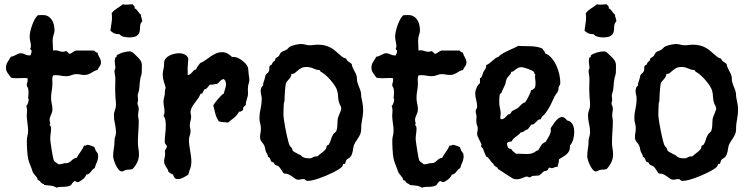

<svg xmlns="http://www.w3.org/2000/svg" viewBox="-20 -806 3487 894"><path d="M450.2 -516.1Q450.2 -505.4 444.1 -497.3Q438 -489.3 434.1 -480Q425.3 -478.5 418.7 -474.9Q412.1 -471.2 405.5 -467Q398.9 -462.9 391.1 -460Q383.3 -457 373 -457Q363.3 -457 354.2 -459Q345.2 -460.9 335.9 -460.9Q323.7 -460.9 312.7 -456.1Q301.8 -451.2 289.1 -451.2Q276.9 -451.2 264.4 -453.6Q252 -456.1 240.2 -456.1Q236.3 -456.1 233.2 -455.6Q230 -455.1 227.1 -455.1Q222.7 -445.8 223.4 -436Q224.1 -426.3 224.1 -417Q224.1 -400.4 220.9 -383.8Q217.8 -367.2 217.8 -350.1Q217.8 -336.4 220.9 -323.5Q224.1 -310.5 224.1 -296.9Q224.1 -289.6 222.2 -283.4Q220.2 -277.3 217.5 -271.5Q214.8 -265.6 212.9 -259.8Q210.9 -253.9 210.9 -247.1Q210.9 -242.7 212.4 -238Q213.9 -233.4 213.9 -229L210.9 -226.1Q210.9 -224.1 211.9 -222.9Q212.9 -221.7 214.4 -220Q215.8 -218.3 216.8 -215.8Q217.8 -213.4 217.8 -209Q217.8 -196.3 215.8 -183.6Q213.9 -170.9 213.9 -158.2Q213.9 -155.8 214.8 -147.7Q215.8 -139.6 217.5 -128.9Q219.2 -118.2 220.9 -106.4Q222.7 -94.7 224.6 -84.5Q226.6 -74.2 228.3 -66.9Q230 -59.6 231 -58.1Q234.9 -52.7 240.2 -49.6Q245.6 -46.4 250 -42Q252 -41 255.9 -41Q261.2 -41 265.9 -42.5Q270.5 -43.9 275.9 -44.9Q281.2 -46.4 286.9 -46.4Q292.5 -46.4 297.9 -47.9Q303.7 -50.3 308.1 -54.2Q312.5 -58.1 316.7 -61.8Q320.8 -65.4 325.7 -68.1Q330.6 -70.8 336.9 -70.8Q345.2 -85.9 355.2 -99.6Q365.2 -113.3 372.1 -128.9Q374 -127.9 376 -127.9Q379.9 -127.9 382.6 -129.9Q385.3 -131.8 389.2 -131.8Q389.6 -131.8 394 -130.6Q398.4 -129.4 403.3 -127.7Q408.2 -126 412.6 -124.3Q417 -122.6 418 -122.1Q420.9 -119.6 422.6 -113.3Q424.3 -106.9 426.8 -103Q429.2 -99.1 431.2 -97.2Q433.1 -95.2 434.3 -93Q435.5 -90.8 436.3 -87.9Q437 -85 437 -79.1Q437 -64 430.9 -50.5Q424.8 -37.1 420.9 -22.9Q414.6 -20.5 410.6 -15.9Q406.7 -11.2 403.1 -6.3Q399.4 -1.5 394.8 2.4Q390.1 6.3 381.8 6.8Q377.9 18.1 369.1 25.9Q360.4 33.7 350.1 39.1Q347.2 42 341.8 42Q338.9 42 335.2 40.5Q331.5 39.1 330.1 36.1Q323.7 38.6 321 41.3Q318.4 43.9 316.4 47.1Q314.5 50.3 312.3 53.2Q310.1 56.2 305.4 58.6Q300.8 61 292.2 62.5Q283.7 64 269 64Q262.2 64 255.6 64.7Q249 65.4 243.2 67.9Q231.9 60.1 215.3 58.3Q198.7 56.6 185.1 55.2Q186 50.3 182.1 50.3Q178.2 50.3 175.8 47.9Q170.4 44.9 167 39.3Q163.6 33.7 155.8 32.2Q155.3 26.4 151.9 21.2Q148.4 16.1 144.3 11.2Q140.1 6.3 136.2 1.2Q132.3 -3.9 130.9 -9.8Q126.5 -23.9 120.4 -38.3Q114.3 -52.7 110.8 -67.9Q109.4 -74.7 108.2 -85.7Q106.9 -96.7 106.2 -108.9Q105.5 -121.1 105.2 -132.3Q105 -143.6 105 -150.9Q105 -163.1 107.9 -174.1Q110.8 -185.1 110.8 -196.8Q110.8 -212.4 108.4 -227.5Q106 -242.7 105 -257.8Q104 -266.1 105 -274.4Q106 -282.7 106 -291Q106 -303.7 102.1 -313Q105 -314.9 107.2 -318.8Q109.4 -322.8 110.8 -327.4Q112.3 -332 113 -336.9Q113.8 -341.8 113.8 -345.2L110.8 -348.1Q111.8 -355.5 112.3 -363Q112.8 -370.6 112.8 -377.9Q112.8 -385.7 111.1 -392.8Q109.4 -399.9 105 -405.8Q104 -413.6 106.4 -420.4Q108.9 -427.2 108.9 -434.1L107.9 -441.9Q96.7 -443.4 84.5 -442.6Q72.3 -441.9 61 -441.9Q53.2 -441.9 45.4 -442.1Q37.6 -442.4 30.8 -444.8Q23.4 -455.6 15.6 -466.1Q7.8 -476.6 7.8 -490.2Q7.8 -505.9 15.6 -517.6Q23.4 -529.3 30.8 -542Q36.6 -542.5 42.5 -544.9Q48.3 -547.4 54 -550.3Q59.6 -553.2 64.9 -555.7Q70.3 -558.1 76.2 -558.1Q86.4 -558.1 95.7 -553Q105 -547.9 116.2 -547.9H121.1Q123.5 -553.2 125.7 -559.1Q127.9 -564.9 127 -570.8Q124.5 -572.8 122.8 -575Q121.1 -577.1 121.1 -580.1Q121.1 -582.5 122.6 -584.2Q124 -585.9 124 -589.8Q124 -601.1 121.1 -612.5Q118.2 -624 118.2 -636.2Q118.2 -646 121.3 -660.2Q124.5 -674.3 129.6 -688.7Q134.8 -703.1 141.6 -715.8Q148.4 -728.5 155.8 -734.9Q162.1 -735.8 168 -735.8Q173.8 -735.8 180.2 -735.8Q194.8 -735.8 205.1 -729.5Q215.3 -723.1 221.7 -712.9Q228 -702.6 231 -689.7Q233.9 -676.8 233.9 -664.1Q233.9 -655.8 229.5 -643.6Q225.1 -631.3 225.1 -617.2Q225.1 -606 226.1 -594Q227.1 -582 227.1 -570.8Q229.5 -570.8 231.9 -571.3Q234.4 -571.8 236.8 -571.8Q246.6 -571.8 255.4 -568.4Q264.2 -564.9 273.9 -564.9Q280.8 -564.9 285.2 -567.9Q289.1 -567.9 291.5 -566.2Q293.9 -564.5 295.7 -562.3Q297.4 -560.1 299.6 -557.9Q301.8 -555.7 305.2 -555.2Q312.5 -558.1 319.1 -563Q325.7 -567.9 334 -570.8H418Q421.9 -567.9 424.8 -564.5Q427.7 -561 434.1 -561Q434.6 -555.2 437.3 -549.8Q439.9 -544.4 442.9 -539.1Q445.8 -533.7 448 -528.1Q450.2 -522.5 450.2 -516.1Z M642.1 -709Q642.1 -703.6 639.9 -702.9Q637.7 -702.1 636.2 -699.2Q631.8 -689.9 632.1 -678.2Q632.3 -666.5 629.4 -656.2Q626.5 -646 616 -638.9Q605.5 -631.8 580.1 -631.8Q568.8 -631.8 556.2 -634.8Q543.5 -637.7 536.1 -647H531.2Q520 -647 511.2 -651.1Q502.4 -655.3 494.1 -663.1Q496.6 -684.1 499.8 -703.4Q502.9 -722.7 500 -744.1Q504.9 -751.5 511.2 -756.8Q517.6 -762.2 524.7 -766.8Q531.7 -771.5 538.8 -776.1Q545.9 -780.8 552.2 -786.1Q556.2 -785.2 560.1 -784.7Q564 -784.2 567.9 -784.2Q575.7 -784.2 582.5 -785.2Q589.4 -786.1 597.2 -786.1Q601.6 -780.8 605 -777.6Q608.4 -774.4 606.9 -767.1Q612.3 -765.1 615.7 -761.5Q619.1 -757.8 622.3 -753.4Q625.5 -749 628.7 -744.9Q631.8 -740.7 636.2 -737.8V-735.8Q636.2 -728.5 639.2 -722.2Q642.1 -715.8 642.1 -709ZM640.1 -470.2Q640.1 -461.9 637.2 -454.1Q634.3 -446.3 633.3 -438Q629.9 -420.9 629.4 -403.8Q628.9 -386.7 623 -370.1Q622.1 -367.7 621.6 -365.5Q621.1 -363.3 621.1 -360.8Q621.1 -355.5 622.1 -350.8Q623 -346.2 623 -340.8Q623 -336.4 621.6 -332.8Q620.1 -329.1 620.1 -325.2Q620.1 -319.8 623 -313.7Q626 -307.6 626 -299.8Q626 -292.5 624.5 -284.9Q623 -277.3 623 -270Q623 -262.2 624.5 -255.4Q626 -248.5 626 -241.2Q626 -216.3 624 -191.7Q622.1 -167 622.1 -143.1Q622.1 -128.9 624.5 -115Q627 -101.1 627 -86.9Q627 -67.4 618.9 -50.3Q610.8 -33.2 597.2 -19Q589.4 -16.1 582.5 -16.4Q575.7 -16.6 567.9 -15.1Q562.5 -14.2 557.4 -11Q552.2 -7.8 546.9 -7.8Q539.6 -7.8 532.2 -16.6Q524.9 -25.4 519.3 -37.1Q513.7 -48.8 510.3 -60.5Q506.8 -72.3 506.8 -78.1Q506.8 -96.7 510 -114.5Q513.2 -132.3 513.2 -150.9Q513.2 -160.6 516.6 -169.9Q520 -179.2 520 -189.9Q520 -209.5 515.1 -230Q510.3 -250.5 510.3 -270Q510.3 -281.2 515.1 -292.7Q520 -304.2 520 -316.9Q520 -329.6 518.6 -342Q517.1 -354.5 517.1 -367.2Q515.6 -385.3 516.4 -403.1Q517.1 -420.9 517.1 -439Q517.1 -448.2 515.1 -457.5Q513.2 -466.8 513.2 -476.1Q513.2 -480 515.1 -482.9Q517.1 -485.8 517.1 -488.8Q517.1 -497.1 515.6 -505.4Q514.2 -513.7 514.2 -521Q514.2 -529.3 517.1 -538.1L522.9 -541V-546.9Q526.4 -551.3 534.2 -554.9Q542 -558.6 551 -561.3Q560.1 -564 568.8 -565.4Q577.6 -566.9 583 -566.9Q592.8 -566.9 601.6 -558.8Q610.4 -550.8 617.2 -543.9Q627.9 -533.7 632.8 -526.6Q637.7 -519.5 639.4 -512.2Q641.1 -504.9 640.6 -495.1Q640.1 -485.4 640.1 -470.2Z M1141.1 -435.1Q1141.1 -425.8 1137.9 -417Q1134.8 -408.2 1134.8 -398.9Q1133.8 -391.6 1134.3 -384Q1134.8 -376.5 1134.8 -369.1Q1134.8 -363.3 1132.8 -356Q1130.9 -348.6 1128.7 -341.6Q1126.5 -334.5 1125.2 -328.4Q1124 -322.3 1125 -317.9Q1118.2 -312.5 1114.5 -307.4Q1110.8 -302.2 1111.8 -293Q1106 -290.5 1102.8 -287.8Q1099.6 -285.2 1092.8 -286.1Q1088.9 -277.3 1083 -270.5Q1077.1 -263.7 1070.1 -257.8Q1063 -252 1055.4 -246.3Q1047.9 -240.7 1041 -234.9Q1030.3 -237.3 1020 -237.3Q1009.8 -237.3 999 -241.2Q987.8 -256.3 982.7 -276.6Q977.5 -296.9 973.1 -314.9Q974.6 -318.8 981 -327.4Q987.3 -335.9 995.4 -345.2Q1003.4 -354.5 1010.7 -361.8Q1018.1 -369.1 1022 -370.1Q1024.4 -381.3 1028.3 -392.1Q1032.2 -402.8 1032.2 -415Q1032.2 -429.2 1022 -438Q1010.7 -435.5 1004.4 -428Q998 -420.4 989.7 -415Q981.4 -415 975.1 -413.1Q968.8 -411.1 960.9 -412.1Q956.1 -411.1 953.6 -408Q951.2 -404.8 948.7 -401.4Q946.3 -397.9 942.4 -394.5Q938.5 -391.1 931.2 -389.2Q930.7 -388.2 929.4 -385.7Q928.2 -383.3 926.5 -380.4Q924.8 -377.4 923.6 -374.5Q922.4 -371.6 921.9 -370.1H915Q911.1 -364.7 908.9 -358.9Q906.7 -353 901.9 -347.2Q897.5 -340.8 891.6 -333.3Q885.7 -325.7 880.1 -317.4Q874.5 -309.1 870.8 -300.5Q867.2 -292 867.2 -283.2Q867.2 -277.8 868.7 -273.2Q870.1 -268.6 870.1 -264.2Q870.1 -253.4 866.9 -242.9Q863.8 -232.4 863.8 -222.2Q863.8 -215.3 865.5 -208.5Q867.2 -201.7 867.2 -194.8Q867.2 -184.6 863.5 -174.8Q859.9 -165 859.9 -153.8Q859.9 -141.1 861.6 -128.7Q863.3 -116.2 865.5 -103.5Q867.7 -90.8 869.4 -77.9Q871.1 -64.9 871.1 -51.8Q871.1 -35.2 866 -22Q860.8 -8.8 856.9 6.8Q847.2 13.7 833.7 20.8Q820.3 27.8 808.1 27.8Q798.3 27.8 793 22Q787.6 16.1 786.1 6.8Q773.9 2.4 764.2 -5.9Q763.7 -12.2 760.5 -17.6Q757.3 -22.9 753.7 -28.3Q750 -33.7 747.1 -39.8Q744.1 -45.9 744.1 -54.2Q744.1 -63 746.6 -72Q749 -81.1 749 -90.8Q749 -94.2 748.5 -96.9Q748 -99.6 748 -102.1Q748 -105.5 749.5 -107.9Q751 -110.4 752.4 -112.5Q753.9 -114.7 755.4 -117.2Q756.8 -119.6 756.8 -124Q756.8 -127 755.4 -129.2Q753.9 -131.3 752 -133.5Q750 -135.7 748.5 -138.4Q747.1 -141.1 747.1 -145Q747.1 -164.6 749.5 -183.3Q752 -202.1 752 -222.2Q752 -233.9 750.2 -245.6Q748.5 -257.3 741.2 -267.1Q744.1 -271 745.1 -275.6Q746.1 -280.3 746.1 -285.2Q746.1 -296.9 743.7 -308.8Q741.2 -320.8 741.2 -333Q741.2 -344.2 744.6 -354Q748 -363.8 748 -380.9Q748 -385.7 749.5 -390.1Q751 -394.5 751 -398.9Q751 -400.9 749 -406.7Q747.1 -412.6 744.4 -420.9Q741.7 -429.2 739.7 -439.2Q737.8 -449.2 737.8 -460Q737.8 -470.7 741 -482.7Q744.1 -494.6 744.1 -512.2Q744.1 -524.4 751.2 -533.2Q758.3 -542 769 -547.4Q779.8 -552.7 791.7 -555.4Q803.7 -558.1 814 -558.1Q827.6 -558.1 839.4 -552.5Q851.1 -546.9 856.9 -534.2Q856 -519 854.5 -503.7Q853 -488.3 854 -473.1V-457Q861.3 -457 866 -460.7Q870.6 -464.4 874.3 -469Q877.9 -473.6 882.1 -477.8Q886.2 -481.9 893.1 -482.9Q896 -491.2 901.4 -498.3Q906.7 -505.4 912.1 -512.2Q925.8 -518.1 937.5 -526.6Q949.2 -535.2 960.9 -543.2Q972.7 -551.3 985.6 -557.1Q998.5 -563 1015.1 -563Q1028.8 -563 1039.8 -556.6Q1050.8 -550.3 1060.1 -541H1064.9Q1079.1 -541 1091.8 -534.4Q1104.5 -527.8 1114.7 -518.1Q1124 -509.8 1128.4 -503.7Q1132.8 -497.6 1134.5 -491.2Q1136.2 -484.9 1136.5 -476.8Q1136.7 -468.8 1138.2 -457Q1139.2 -451.2 1140.1 -445.8Q1141.1 -440.4 1141.1 -435.1Z M1670.9 -294.9Q1670.9 -276.9 1668.2 -262Q1665.5 -247.1 1663.1 -230Q1661.6 -219.2 1661.9 -209Q1662.1 -198.7 1659.7 -188Q1657.2 -179.7 1652.8 -172.1Q1648.4 -164.6 1643.6 -157.2Q1638.7 -149.9 1634 -142.3Q1629.4 -134.8 1627 -127Q1625 -120.6 1624.3 -113.8Q1623.5 -106.9 1622.1 -100.1Q1620.6 -93.3 1618.2 -86.9Q1615.7 -80.6 1610.8 -75.2Q1607.9 -71.3 1603.3 -69.1Q1598.6 -66.9 1594.7 -63Q1590.8 -58.6 1589.8 -53Q1588.9 -47.4 1585.9 -43H1579.1Q1576.7 -40.5 1576.2 -37.1Q1575.7 -33.7 1572.8 -29.8Q1566.9 -23.9 1555.2 -16.6Q1543.5 -9.3 1528.8 -2Q1514.2 5.4 1497.6 12.2Q1481 19 1465.6 24.4Q1450.2 29.8 1436.8 33Q1423.3 36.1 1415 36.1Q1408.7 36.1 1406 34.9Q1403.3 33.7 1401.9 32Q1400.4 30.3 1398.9 29.1Q1397.5 27.8 1393.1 27.8Q1386.7 27.8 1380.9 29.3Q1375 30.8 1369.1 30.8Q1361.3 30.8 1354.7 26.1Q1348.1 21.5 1340.8 16.1Q1333.5 10.7 1324.2 6.1Q1314.9 1.5 1301.8 2Q1299.8 -0.5 1296.6 -5.1Q1293.5 -9.8 1290.3 -14.6Q1287.1 -19.5 1283.9 -23.7Q1280.8 -27.8 1278.8 -29.8Q1274.9 -33.7 1269.8 -34.9Q1264.6 -36.1 1259.8 -40Q1257.3 -41.5 1256.6 -44.4Q1255.9 -47.4 1252.9 -49.8Q1250.5 -51.3 1248 -51Q1245.6 -50.8 1244.1 -53.2Q1242.2 -54.7 1241 -58.1Q1239.7 -61.5 1238.3 -65.2Q1236.8 -68.8 1234.6 -71.8Q1232.4 -74.7 1228 -75.2Q1228 -82.5 1224.1 -88.6Q1220.2 -94.7 1217.8 -101.1Q1215.3 -107.9 1214.6 -114.5Q1213.9 -121.1 1210.9 -127Q1208.5 -132.8 1205.1 -137.2Q1201.7 -141.6 1198.5 -145.5Q1195.3 -149.4 1193.1 -154.5Q1190.9 -159.7 1190.9 -167Q1190.9 -177.7 1192.9 -188Q1194.8 -198.2 1194.8 -209Q1194.8 -220.2 1191.4 -231.4Q1188 -242.7 1188 -254.9Q1188 -277.8 1193.4 -300Q1198.7 -322.3 1198.7 -345.2Q1198.7 -355 1196.3 -364Q1193.8 -373 1193.8 -382.8Q1193.8 -389.6 1196.3 -396.5Q1198.7 -403.3 1205.1 -408.2Q1206.1 -409.7 1205.6 -411.6Q1205.1 -413.6 1205.1 -415Q1205.1 -416.5 1206.5 -420.9Q1208 -425.3 1209.7 -430.4Q1211.4 -435.5 1212.9 -440.9Q1214.4 -446.3 1214.8 -449.2Q1215.3 -454.1 1217 -457Q1218.8 -460 1221.4 -462.2Q1224.1 -464.4 1226.6 -466.6Q1229 -468.8 1231 -472.2Q1234.9 -479 1233.9 -486.6Q1232.9 -494.1 1236.8 -501L1244.1 -503.9Q1247.6 -511.7 1249.5 -514.6Q1251.5 -517.6 1252.9 -518.8Q1254.4 -520 1255.9 -520.5Q1257.3 -521 1259.8 -523.9Q1261.2 -525.4 1261.2 -528.1Q1261.2 -530.8 1262.7 -533.2Q1265.1 -537.1 1270.5 -539.6Q1275.9 -542 1278.8 -545.9Q1281.7 -549.8 1283.4 -554.4Q1285.2 -559.1 1289.1 -562Q1293.5 -566.4 1301.3 -568.8Q1309.1 -571.3 1314.9 -575.2Q1320.3 -579.1 1324 -583.7Q1327.6 -588.4 1334 -590.8Q1337.4 -592.3 1343.8 -594.2Q1350.1 -596.2 1357.2 -597.7Q1364.3 -599.1 1370.6 -600.1Q1377 -601.1 1380.9 -601.1Q1392.1 -601.1 1402.6 -598.1Q1413.1 -595.2 1423.8 -595.2Q1433.1 -595.2 1441.4 -596.7Q1449.7 -598.1 1458 -598.1Q1479 -598.1 1494.4 -594Q1509.8 -589.8 1521.2 -583.3Q1532.7 -576.7 1541.7 -568.8Q1550.8 -561 1558.6 -554Q1566.4 -546.9 1574.2 -541Q1582 -535.2 1591.8 -533.2Q1594.7 -523.9 1602.8 -519Q1610.8 -514.2 1617.7 -507.8Q1618.7 -500 1621.6 -493.2Q1624.5 -486.3 1627.9 -479.7Q1631.3 -473.1 1634.8 -466.8Q1638.2 -460.4 1640.1 -453.1Q1642.6 -445.3 1642.1 -438Q1641.6 -430.7 1644 -423.8Q1647 -412.1 1651.9 -401.1Q1656.7 -390.1 1659.7 -378.9Q1661.6 -371.6 1661.6 -364.3Q1661.6 -356.9 1663.1 -350.1Q1666 -335 1668.5 -322.8Q1670.9 -310.5 1670.9 -294.9ZM1568.8 -300.8Q1568.8 -307.6 1565.7 -312.7Q1562.5 -317.9 1560.1 -324.2Q1554.7 -338.4 1554.4 -354.2Q1554.2 -370.1 1549.8 -384.8Q1546.9 -395 1538.1 -408.2Q1529.3 -421.4 1518.1 -434.1Q1506.8 -446.8 1494.9 -457.3Q1482.9 -467.8 1473.1 -472.2L1468.8 -479Q1465.8 -480.5 1461.4 -480.5Q1457 -480.5 1453.1 -481.9Q1441.9 -485.8 1431.6 -490Q1421.4 -494.1 1408.7 -494.1Q1392.1 -494.1 1382.8 -489Q1373.5 -483.9 1366.7 -477.8Q1359.9 -471.7 1353.5 -466.6Q1347.2 -461.4 1336.9 -461.9Q1336.9 -454.1 1333.7 -448.5Q1330.6 -442.9 1326.2 -438Q1321.8 -433.1 1317.4 -428.2Q1313 -423.3 1311 -417Q1310.1 -413.1 1308.8 -402.3Q1307.6 -391.6 1306.6 -378.7Q1305.7 -365.7 1305.2 -354Q1304.7 -342.3 1304.7 -336.9Q1304.7 -334.5 1303.7 -332Q1302.7 -329.6 1301.8 -327.1Q1300.8 -313 1300.3 -298.6Q1299.8 -284.2 1299.8 -270Q1299.8 -264.6 1301.3 -253.7Q1302.7 -242.7 1305.2 -228.8Q1307.6 -214.8 1310.5 -199.5Q1313.5 -184.1 1316.7 -170.4Q1319.8 -156.7 1322.8 -145.8Q1325.7 -134.8 1328.1 -129.9Q1330.6 -124.5 1334 -121.6Q1337.4 -118.7 1339.8 -113.8Q1341.3 -111.3 1341.3 -108.9Q1341.3 -106.4 1343.8 -104Q1348.6 -98.6 1355.7 -95.7Q1362.8 -92.8 1369.1 -87.9Q1377 -85.9 1380.4 -82.8Q1383.8 -79.6 1387.9 -76.4Q1392.1 -73.2 1399.2 -71Q1406.2 -68.8 1421.9 -68.8Q1429.7 -68.8 1431.9 -70.8Q1434.1 -72.8 1439.9 -75.2Q1445.3 -77.6 1450.7 -77.6Q1456.1 -77.6 1460 -79.1Q1468.3 -87.9 1479.7 -95.7Q1491.2 -103.5 1498 -113.8Q1500.5 -117.2 1500 -120.6Q1499.5 -124 1502 -127Q1503.4 -129.4 1506.3 -129.9Q1509.3 -130.4 1510.7 -132.8Q1517.6 -142.6 1520.8 -155.5Q1523.9 -168.5 1530.8 -179.2Q1533.7 -184.6 1539.1 -188.2Q1544.4 -191.9 1546.9 -198.2Q1548.8 -203.6 1549.8 -210.4Q1550.8 -217.3 1551 -224.6Q1551.3 -231.9 1551.5 -239.3Q1551.8 -246.6 1552.7 -252.9Q1553.7 -258.3 1556.4 -264.9Q1559.1 -271.5 1561.8 -278.1Q1564.5 -284.7 1566.7 -290.8Q1568.8 -296.9 1568.8 -300.8Z M2151.9 -516.1Q2151.9 -505.4 2145.8 -497.3Q2139.6 -489.3 2135.7 -480Q2127 -478.5 2120.4 -474.9Q2113.8 -471.2 2107.2 -467Q2100.6 -462.9 2092.8 -460Q2085 -457 2074.7 -457Q2064.9 -457 2055.9 -459Q2046.9 -460.9 2037.6 -460.9Q2025.4 -460.9 2014.4 -456.1Q2003.4 -451.2 1990.7 -451.2Q1978.5 -451.2 1966.1 -453.6Q1953.6 -456.1 1941.9 -456.1Q1938 -456.1 1934.8 -455.6Q1931.6 -455.1 1928.7 -455.1Q1924.3 -445.8 1925 -436Q1925.8 -426.3 1925.8 -417Q1925.8 -400.4 1922.6 -383.8Q1919.4 -367.2 1919.4 -350.1Q1919.4 -336.4 1922.6 -323.5Q1925.8 -310.5 1925.8 -296.9Q1925.8 -289.6 1923.8 -283.4Q1921.9 -277.3 1919.2 -271.5Q1916.5 -265.6 1914.6 -259.8Q1912.6 -253.9 1912.6 -247.1Q1912.6 -242.7 1914.1 -238Q1915.5 -233.4 1915.5 -229L1912.6 -226.1Q1912.6 -224.1 1913.6 -222.9Q1914.6 -221.7 1916 -220Q1917.5 -218.3 1918.5 -215.8Q1919.4 -213.4 1919.4 -209Q1919.4 -196.3 1917.5 -183.6Q1915.5 -170.9 1915.5 -158.2Q1915.5 -155.8 1916.5 -147.7Q1917.5 -139.6 1919.2 -128.9Q1920.9 -118.2 1922.6 -106.4Q1924.3 -94.7 1926.3 -84.5Q1928.2 -74.2 1929.9 -66.9Q1931.6 -59.6 1932.6 -58.1Q1936.5 -52.7 1941.9 -49.6Q1947.3 -46.4 1951.7 -42Q1953.6 -41 1957.5 -41Q1962.9 -41 1967.5 -42.5Q1972.2 -43.9 1977.5 -44.9Q1982.9 -46.4 1988.5 -46.4Q1994.1 -46.4 1999.5 -47.9Q2005.4 -50.3 2009.8 -54.2Q2014.2 -58.1 2018.3 -61.8Q2022.5 -65.4 2027.3 -68.1Q2032.2 -70.8 2038.6 -70.8Q2046.9 -85.9 2056.9 -99.6Q2066.9 -113.3 2073.7 -128.9Q2075.7 -127.9 2077.6 -127.9Q2081.5 -127.9 2084.2 -129.9Q2086.9 -131.8 2090.8 -131.8Q2091.3 -131.8 2095.7 -130.6Q2100.1 -129.4 2105 -127.7Q2109.9 -126 2114.3 -124.3Q2118.7 -122.6 2119.6 -122.1Q2122.6 -119.6 2124.3 -113.3Q2126 -106.9 2128.4 -103Q2130.9 -99.1 2132.8 -97.2Q2134.8 -95.2 2136 -93Q2137.2 -90.8 2137.9 -87.9Q2138.7 -85 2138.7 -79.1Q2138.7 -64 2132.6 -50.5Q2126.5 -37.1 2122.6 -22.9Q2116.2 -20.5 2112.3 -15.9Q2108.4 -11.2 2104.7 -6.3Q2101.1 -1.5 2096.4 2.4Q2091.8 6.3 2083.5 6.8Q2079.6 18.1 2070.8 25.9Q2062 33.7 2051.8 39.1Q2048.8 42 2043.5 42Q2040.5 42 2036.9 40.5Q2033.2 39.1 2031.7 36.1Q2025.4 38.6 2022.7 41.3Q2020 43.9 2018.1 47.1Q2016.1 50.3 2013.9 53.2Q2011.7 56.2 2007.1 58.6Q2002.4 61 1993.9 62.5Q1985.4 64 1970.7 64Q1963.9 64 1957.3 64.7Q1950.7 65.4 1944.8 67.9Q1933.6 60.1 1917 58.3Q1900.4 56.6 1886.7 55.2Q1887.7 50.3 1883.8 50.3Q1879.9 50.3 1877.4 47.9Q1872.1 44.9 1868.7 39.3Q1865.2 33.7 1857.4 32.2Q1856.9 26.4 1853.5 21.2Q1850.1 16.1 1845.9 11.2Q1841.8 6.3 1837.9 1.2Q1834 -3.9 1832.5 -9.8Q1828.1 -23.9 1822 -38.3Q1815.9 -52.7 1812.5 -67.9Q1811 -74.7 1809.8 -85.7Q1808.6 -96.7 1807.9 -108.9Q1807.1 -121.1 1806.9 -132.3Q1806.6 -143.6 1806.6 -150.9Q1806.6 -163.1 1809.6 -174.1Q1812.5 -185.1 1812.5 -196.8Q1812.5 -212.4 1810.1 -227.5Q1807.6 -242.7 1806.6 -257.8Q1805.7 -266.1 1806.6 -274.4Q1807.6 -282.7 1807.6 -291Q1807.6 -303.7 1803.7 -313Q1806.6 -314.9 1808.8 -318.8Q1811 -322.8 1812.5 -327.4Q1814 -332 1814.7 -336.9Q1815.4 -341.8 1815.4 -345.2L1812.5 -348.1Q1813.5 -355.5 1814 -363Q1814.5 -370.6 1814.5 -377.9Q1814.5 -385.7 1812.7 -392.8Q1811 -399.9 1806.6 -405.8Q1805.7 -413.6 1808.1 -420.4Q1810.5 -427.2 1810.5 -434.1L1809.6 -441.9Q1798.3 -443.4 1786.1 -442.6Q1773.9 -441.9 1762.7 -441.9Q1754.9 -441.9 1747.1 -442.1Q1739.3 -442.4 1732.4 -444.8Q1725.1 -455.6 1717.3 -466.1Q1709.5 -476.6 1709.5 -490.2Q1709.5 -505.9 1717.3 -517.6Q1725.1 -529.3 1732.4 -542Q1738.3 -542.5 1744.1 -544.9Q1750 -547.4 1755.6 -550.3Q1761.2 -553.2 1766.6 -555.7Q1772 -558.1 1777.8 -558.1Q1788.1 -558.1 1797.4 -553Q1806.6 -547.9 1817.9 -547.9H1822.8Q1825.2 -553.2 1827.4 -559.1Q1829.6 -564.9 1828.6 -570.8Q1826.2 -572.8 1824.5 -575Q1822.8 -577.1 1822.8 -580.1Q1822.8 -582.5 1824.2 -584.2Q1825.7 -585.9 1825.7 -589.8Q1825.7 -601.1 1822.8 -612.5Q1819.8 -624 1819.8 -636.2Q1819.8 -646 1823 -660.2Q1826.2 -674.3 1831.3 -688.7Q1836.4 -703.1 1843.3 -715.8Q1850.1 -728.5 1857.4 -734.9Q1863.8 -735.8 1869.6 -735.8Q1875.5 -735.8 1881.8 -735.8Q1896.5 -735.8 1906.7 -729.5Q1917 -723.1 1923.3 -712.9Q1929.7 -702.6 1932.6 -689.7Q1935.5 -676.8 1935.5 -664.1Q1935.5 -655.8 1931.2 -643.6Q1926.8 -631.3 1926.8 -617.2Q1926.8 -606 1927.7 -594Q1928.7 -582 1928.7 -570.8Q1931.2 -570.8 1933.6 -571.3Q1936 -571.8 1938.5 -571.8Q1948.2 -571.8 1957 -568.4Q1965.8 -564.9 1975.6 -564.9Q1982.4 -564.9 1986.8 -567.9Q1990.7 -567.9 1993.2 -566.2Q1995.6 -564.5 1997.3 -562.3Q1999 -560.1 2001.2 -557.9Q2003.4 -555.7 2006.8 -555.2Q2014.2 -558.1 2020.8 -563Q2027.3 -567.9 2035.6 -570.8H2119.6Q2123.5 -567.9 2126.5 -564.5Q2129.4 -561 2135.7 -561Q2136.2 -555.2 2138.9 -549.8Q2141.6 -544.4 2144.5 -539.1Q2147.5 -533.7 2149.7 -528.1Q2151.9 -522.5 2151.9 -516.1Z M2633.8 -128.9V-125Q2634.3 -111.3 2629.6 -102.5Q2625 -93.8 2617.7 -87.4Q2610.4 -81.1 2601.1 -75.7Q2591.8 -70.3 2582.5 -64V-60.1Q2582.5 -51.8 2579.8 -44.2Q2577.1 -36.6 2575.7 -28.8H2573.7Q2566.4 -29.8 2560.8 -26.4Q2555.2 -22.9 2549.8 -22.9Q2545.4 -22.9 2540.5 -25.9Q2535.6 -24.9 2534.2 -22.5Q2532.7 -20 2531.2 -17.1Q2529.8 -14.2 2526.9 -12Q2523.9 -9.8 2516.6 -9.8Q2514.2 -9.8 2511 -7.1Q2507.8 -4.4 2504.2 -1Q2500.5 2.4 2497.1 5.6Q2493.7 8.8 2491.7 9.8Q2489.3 11.2 2485.4 11.5Q2481.4 11.7 2476.8 12Q2472.2 12.2 2467.8 12.5Q2463.4 12.7 2460 13.2Q2456.1 14.2 2452.9 17.1Q2449.7 20 2446.8 20Q2442.9 20 2439.7 18.1Q2436.5 16.1 2432.6 16.1Q2429.2 16.1 2424.3 18.1Q2419.4 20 2413.6 22.5Q2407.7 24.9 2400.9 26.9Q2394 28.8 2386.7 28.8Q2377 28.8 2369.6 25.9Q2369.1 25.9 2364 22.7Q2358.9 19.5 2351.3 14.6Q2343.8 9.8 2335 4.2Q2326.2 -1.5 2318.4 -6.6Q2310.5 -11.7 2305.2 -15.1Q2299.8 -18.6 2298.8 -19L2295.9 -25.9Q2289.1 -28.8 2283.9 -33.2Q2278.8 -37.6 2275.9 -44.9Q2271 -47.9 2267.6 -52.5Q2264.2 -57.1 2260.7 -62Q2257.3 -66.9 2253.4 -71Q2249.5 -75.2 2243.7 -77.1Q2239.3 -86.9 2235.4 -96.7Q2231.4 -106.4 2227.5 -116.2L2220.7 -122.1Q2219.7 -125 2220.7 -127.7Q2221.7 -130.4 2221.7 -132.8Q2221.7 -134.8 2218.5 -141.1Q2215.3 -147.5 2211.7 -155Q2208 -162.6 2204.8 -169.9Q2201.7 -177.2 2201.7 -181.2Q2201.7 -188.5 2203.1 -195.3Q2204.6 -202.1 2204.6 -209Q2204.6 -214.8 2202.1 -220.5Q2199.7 -226.1 2198.7 -231.9Q2197.3 -239.7 2198 -248Q2198.7 -256.3 2198.7 -264.2Q2198.7 -270 2196.8 -275.9Q2194.8 -281.7 2194.8 -288.1Q2194.8 -293.9 2198.2 -298.8Q2201.7 -303.7 2201.7 -309.1Q2201.7 -324.7 2197.3 -340.1Q2192.9 -355.5 2192.9 -371.1Q2192.9 -383.3 2199.2 -397.5Q2205.6 -411.6 2214.8 -418.9V-441.9Q2219.2 -442.9 2221.4 -446.3Q2223.6 -449.7 2225.1 -454.1Q2226.6 -458.5 2227.8 -463.1Q2229 -467.8 2231 -471.2Q2233.4 -475.6 2235.8 -478.8Q2238.3 -481.9 2240.2 -485.1Q2242.2 -488.3 2243.2 -492.4Q2244.1 -496.6 2243.7 -502.9Q2252 -505.9 2258.8 -511.2Q2265.6 -516.6 2272.2 -522.5Q2278.8 -528.3 2285.9 -533.7Q2293 -539.1 2301.8 -542Q2308.1 -550.3 2322.8 -558.3Q2337.4 -566.4 2352.5 -573.2Q2367.7 -580.1 2379.4 -585.2Q2391.1 -590.3 2391.6 -592.8Q2405.3 -591.3 2419.9 -591.3Q2434.6 -591.3 2449.2 -590.8Q2463.9 -590.3 2478 -588.1Q2492.2 -585.9 2504.9 -580.1Q2506.3 -577.1 2508.5 -574.7Q2510.7 -572.3 2512.7 -570.1Q2514.6 -567.9 2516.1 -564.9Q2517.6 -562 2517.6 -558.1Q2535.2 -551.3 2548.6 -535.4Q2562 -519.5 2571 -499.8Q2580.1 -480 2584.5 -458.7Q2588.9 -437.5 2588.9 -419.9Q2588.9 -414.6 2586.7 -411.1Q2584.5 -407.7 2582.5 -402.8Q2580.1 -398.4 2580.6 -393.1Q2581.1 -387.7 2578.6 -383.8Q2576.2 -376.5 2571.3 -370.6Q2566.4 -364.7 2562.5 -357.9Q2553.7 -337.4 2543.9 -317.9Q2534.2 -298.3 2520.5 -279.8Q2515.1 -272.9 2507.8 -266.6Q2500.5 -260.3 2498.5 -251Q2489.7 -251 2484.9 -246.8Q2480 -242.7 2476.1 -238Q2472.2 -233.4 2467.3 -229.5Q2462.4 -225.6 2453.6 -226.1Q2449.7 -219.2 2445.6 -214.1Q2441.4 -209 2436.5 -203.1Q2431.6 -203.1 2428.5 -200.9Q2425.3 -198.7 2421.9 -196Q2418.5 -193.4 2414.6 -191.4Q2410.6 -189.5 2404.8 -189.9Q2400.4 -183.6 2394.5 -179Q2388.7 -174.3 2382.6 -169.9Q2376.5 -165.5 2371.1 -160.4Q2365.7 -155.3 2362.8 -147.9Q2357.4 -146.5 2350.3 -145.3Q2343.3 -144 2340.8 -138.2Q2340.8 -128.9 2344.7 -120.8Q2348.6 -112.8 2359.9 -112.8Q2363.8 -105.5 2370.1 -100.3Q2376.5 -95.2 2382.8 -89.8Q2395 -90.8 2407.2 -89.8Q2419.4 -88.9 2431.6 -88.9Q2446.3 -88.9 2454.6 -91.3Q2462.9 -93.8 2468 -96.9Q2473.1 -100.1 2476.8 -102.8Q2480.5 -105.5 2485.8 -106Q2492.7 -118.2 2500 -129.4Q2507.3 -140.6 2520.5 -145Q2524.4 -152.3 2529.3 -159.9Q2534.2 -167.5 2538.3 -175.5Q2542.5 -183.6 2544.2 -191.9Q2545.9 -200.2 2543.9 -209Q2548.3 -214.8 2554 -223.9Q2559.6 -232.9 2566.4 -241.2Q2573.2 -249.5 2580.8 -255.4Q2588.4 -261.2 2596.7 -261.2Q2604.5 -261.2 2610.4 -256.1Q2616.2 -251 2620.6 -245.1Q2630.4 -243.7 2637 -238Q2643.6 -232.4 2647.2 -224.9Q2650.9 -217.3 2652.3 -208.3Q2653.8 -199.2 2653.8 -190.9Q2653.8 -175.8 2649.2 -157.7Q2644.5 -139.6 2633.8 -128.9ZM2472.7 -460.9Q2470.2 -460.4 2469.5 -461.7Q2468.8 -462.9 2468.3 -464.6Q2467.8 -466.3 2467.3 -468Q2466.8 -469.7 2465.8 -471.2Q2463.4 -474.1 2455.8 -478Q2448.2 -481.9 2439.2 -485.1Q2430.2 -488.3 2421.1 -490.7Q2412.1 -493.2 2407.7 -493.2Q2397.9 -493.2 2391.8 -489.7Q2385.7 -486.3 2380.9 -482.4Q2376 -478.5 2371.3 -475.1Q2366.7 -471.7 2359.9 -471.2Q2359.9 -466.8 2357.7 -462.9Q2355.5 -459 2352.3 -455.6Q2349.1 -452.1 2345.9 -448.7Q2342.8 -445.3 2340.8 -441.9Q2336.9 -434.6 2335.4 -426Q2334 -417.5 2330.6 -409.2Q2326.7 -399.9 2322.3 -391.8Q2317.9 -383.8 2314.9 -374L2307.6 -367.2Q2305.2 -357.9 2304.9 -347.9Q2304.7 -337.9 2304.7 -328.1Q2304.7 -315.4 2307.6 -304Q2310.5 -292.5 2311.5 -279.8Q2311.5 -275.4 2310.5 -270.3Q2309.6 -265.1 2309.6 -259.8Q2309.6 -257.3 2309.8 -255.4Q2310.1 -253.4 2311.5 -251H2314Q2319.3 -250.5 2323.2 -252.4Q2327.1 -254.4 2330.6 -257.3Q2334 -260.3 2336.9 -263.9Q2339.8 -267.6 2343.8 -271Q2346.7 -273.4 2350.1 -273.9Q2353.5 -274.4 2356.9 -276.9Q2359.4 -279.3 2359.9 -282Q2360.4 -284.7 2362.8 -287.1Q2367.2 -291 2373.8 -293.9Q2380.4 -296.9 2385.7 -299.8Q2391.6 -302.7 2395.8 -307.1Q2399.9 -311.5 2404.1 -315.9Q2408.2 -320.3 2413.1 -324Q2418 -327.6 2424.8 -329.1Q2427.7 -332.5 2432.1 -340.1Q2436.5 -347.7 2440.9 -356.4Q2445.3 -365.2 2449 -373.8Q2452.6 -382.3 2453.6 -387.2H2455.6Q2460.4 -387.2 2463.1 -390.4Q2465.8 -393.6 2469.7 -396Q2472.2 -401.4 2472.9 -407Q2473.6 -412.6 2473.6 -418Q2473.6 -429.2 2471.9 -439.5Q2470.2 -449.7 2472.7 -460.9Z M2849.6 -709Q2849.6 -703.6 2847.4 -702.9Q2845.2 -702.1 2843.8 -699.2Q2839.4 -689.9 2839.6 -678.2Q2839.8 -666.5 2836.9 -656.2Q2834 -646 2823.5 -638.9Q2813 -631.8 2787.6 -631.8Q2776.4 -631.8 2763.7 -634.8Q2751 -637.7 2743.7 -647H2738.8Q2727.5 -647 2718.8 -651.1Q2710 -655.3 2701.7 -663.1Q2704.1 -684.1 2707.3 -703.4Q2710.4 -722.7 2707.5 -744.1Q2712.4 -751.5 2718.8 -756.8Q2725.1 -762.2 2732.2 -766.8Q2739.3 -771.5 2746.3 -776.1Q2753.4 -780.8 2759.8 -786.1Q2763.7 -785.2 2767.6 -784.7Q2771.5 -784.2 2775.4 -784.2Q2783.2 -784.2 2790 -785.2Q2796.9 -786.1 2804.7 -786.1Q2809.1 -780.8 2812.5 -777.6Q2815.9 -774.4 2814.5 -767.1Q2819.8 -765.1 2823.2 -761.5Q2826.7 -757.8 2829.8 -753.4Q2833 -749 2836.2 -744.9Q2839.4 -740.7 2843.8 -737.8V-735.8Q2843.8 -728.5 2846.7 -722.2Q2849.6 -715.8 2849.6 -709ZM2847.7 -470.2Q2847.7 -461.9 2844.7 -454.1Q2841.8 -446.3 2840.8 -438Q2837.4 -420.9 2836.9 -403.8Q2836.4 -386.7 2830.6 -370.1Q2829.6 -367.7 2829.1 -365.5Q2828.6 -363.3 2828.6 -360.8Q2828.6 -355.5 2829.6 -350.8Q2830.6 -346.2 2830.6 -340.8Q2830.6 -336.4 2829.1 -332.8Q2827.6 -329.1 2827.6 -325.2Q2827.6 -319.8 2830.6 -313.7Q2833.5 -307.6 2833.5 -299.8Q2833.5 -292.5 2832 -284.9Q2830.6 -277.3 2830.6 -270Q2830.6 -262.2 2832 -255.4Q2833.5 -248.5 2833.5 -241.2Q2833.5 -216.3 2831.5 -191.7Q2829.6 -167 2829.6 -143.1Q2829.6 -128.9 2832 -115Q2834.5 -101.1 2834.5 -86.9Q2834.5 -67.4 2826.4 -50.3Q2818.4 -33.2 2804.7 -19Q2796.9 -16.1 2790 -16.4Q2783.2 -16.6 2775.4 -15.1Q2770 -14.2 2764.9 -11Q2759.8 -7.8 2754.4 -7.8Q2747.1 -7.8 2739.7 -16.6Q2732.4 -25.4 2726.8 -37.1Q2721.2 -48.8 2717.8 -60.5Q2714.4 -72.3 2714.4 -78.1Q2714.4 -96.7 2717.5 -114.5Q2720.7 -132.3 2720.7 -150.9Q2720.7 -160.6 2724.1 -169.9Q2727.5 -179.2 2727.5 -189.9Q2727.5 -209.5 2722.7 -230Q2717.8 -250.5 2717.8 -270Q2717.8 -281.2 2722.7 -292.7Q2727.5 -304.2 2727.5 -316.9Q2727.5 -329.6 2726.1 -342Q2724.6 -354.5 2724.6 -367.2Q2723.1 -385.3 2723.9 -403.1Q2724.6 -420.9 2724.6 -439Q2724.6 -448.2 2722.7 -457.5Q2720.7 -466.8 2720.7 -476.1Q2720.7 -480 2722.7 -482.9Q2724.6 -485.8 2724.6 -488.8Q2724.6 -497.1 2723.1 -505.4Q2721.7 -513.7 2721.7 -521Q2721.7 -529.3 2724.6 -538.1L2730.5 -541V-546.9Q2733.9 -551.3 2741.7 -554.9Q2749.5 -558.6 2758.5 -561.3Q2767.6 -564 2776.4 -565.4Q2785.2 -566.9 2790.5 -566.9Q2800.3 -566.9 2809.1 -558.8Q2817.9 -550.8 2824.7 -543.9Q2835.4 -533.7 2840.3 -526.6Q2845.2 -519.5 2846.9 -512.2Q2848.6 -504.9 2848.1 -495.1Q2847.7 -485.4 2847.7 -470.2Z M3416.5 -294.9Q3416.5 -276.9 3413.8 -262Q3411.1 -247.1 3408.7 -230Q3407.2 -219.2 3407.5 -209Q3407.7 -198.7 3405.3 -188Q3402.8 -179.7 3398.4 -172.1Q3394 -164.6 3389.2 -157.2Q3384.3 -149.9 3379.6 -142.3Q3375 -134.8 3372.6 -127Q3370.6 -120.6 3369.9 -113.8Q3369.1 -106.9 3367.7 -100.1Q3366.2 -93.3 3363.8 -86.9Q3361.3 -80.6 3356.4 -75.2Q3353.5 -71.3 3348.9 -69.1Q3344.2 -66.9 3340.3 -63Q3336.4 -58.6 3335.4 -53Q3334.5 -47.4 3331.5 -43H3324.7Q3322.3 -40.5 3321.8 -37.1Q3321.3 -33.7 3318.4 -29.8Q3312.5 -23.9 3300.8 -16.6Q3289.1 -9.3 3274.4 -2Q3259.8 5.4 3243.2 12.2Q3226.6 19 3211.2 24.4Q3195.8 29.8 3182.4 33Q3168.9 36.1 3160.6 36.1Q3154.3 36.1 3151.6 34.9Q3148.9 33.7 3147.5 32Q3146 30.3 3144.5 29.1Q3143.1 27.8 3138.7 27.8Q3132.3 27.8 3126.5 29.3Q3120.6 30.8 3114.7 30.8Q3106.9 30.8 3100.3 26.1Q3093.8 21.5 3086.4 16.1Q3079.1 10.7 3069.8 6.1Q3060.5 1.5 3047.4 2Q3045.4 -0.5 3042.2 -5.1Q3039.1 -9.8 3035.9 -14.6Q3032.7 -19.5 3029.5 -23.7Q3026.4 -27.8 3024.4 -29.8Q3020.5 -33.7 3015.4 -34.9Q3010.3 -36.1 3005.4 -40Q3002.9 -41.5 3002.2 -44.4Q3001.5 -47.4 2998.5 -49.8Q2996.1 -51.3 2993.7 -51Q2991.2 -50.8 2989.7 -53.2Q2987.8 -54.7 2986.6 -58.1Q2985.4 -61.5 2983.9 -65.2Q2982.4 -68.8 2980.2 -71.8Q2978 -74.7 2973.6 -75.2Q2973.6 -82.5 2969.7 -88.6Q2965.8 -94.7 2963.4 -101.1Q2960.9 -107.9 2960.2 -114.5Q2959.5 -121.1 2956.5 -127Q2954.1 -132.8 2950.7 -137.2Q2947.3 -141.6 2944.1 -145.5Q2940.9 -149.4 2938.7 -154.5Q2936.5 -159.7 2936.5 -167Q2936.5 -177.7 2938.5 -188Q2940.4 -198.2 2940.4 -209Q2940.4 -220.2 2937 -231.4Q2933.6 -242.7 2933.6 -254.9Q2933.6 -277.8 2939 -300Q2944.3 -322.3 2944.3 -345.2Q2944.3 -355 2941.9 -364Q2939.5 -373 2939.5 -382.8Q2939.5 -389.6 2941.9 -396.5Q2944.3 -403.3 2950.7 -408.2Q2951.7 -409.7 2951.2 -411.6Q2950.7 -413.6 2950.7 -415Q2950.7 -416.5 2952.1 -420.9Q2953.6 -425.3 2955.3 -430.4Q2957 -435.5 2958.5 -440.9Q2960 -446.3 2960.4 -449.2Q2960.9 -454.1 2962.6 -457Q2964.4 -460 2967 -462.2Q2969.7 -464.4 2972.2 -466.6Q2974.6 -468.8 2976.6 -472.2Q2980.5 -479 2979.5 -486.6Q2978.5 -494.1 2982.4 -501L2989.7 -503.9Q2993.2 -511.7 2995.1 -514.6Q2997.1 -517.6 2998.5 -518.8Q3000 -520 3001.5 -520.5Q3002.9 -521 3005.4 -523.9Q3006.8 -525.4 3006.8 -528.1Q3006.8 -530.8 3008.3 -533.2Q3010.7 -537.1 3016.1 -539.6Q3021.5 -542 3024.4 -545.9Q3027.3 -549.8 3029.1 -554.4Q3030.8 -559.1 3034.7 -562Q3039.1 -566.4 3046.9 -568.8Q3054.7 -571.3 3060.5 -575.2Q3065.9 -579.1 3069.6 -583.7Q3073.2 -588.4 3079.6 -590.8Q3083 -592.3 3089.4 -594.2Q3095.7 -596.2 3102.8 -597.7Q3109.9 -599.1 3116.2 -600.1Q3122.6 -601.1 3126.5 -601.1Q3137.7 -601.1 3148.2 -598.1Q3158.7 -595.2 3169.4 -595.2Q3178.7 -595.2 3187 -596.7Q3195.3 -598.1 3203.6 -598.1Q3224.6 -598.1 3240 -594Q3255.4 -589.8 3266.8 -583.3Q3278.3 -576.7 3287.4 -568.8Q3296.4 -561 3304.2 -554Q3312 -546.9 3319.8 -541Q3327.6 -535.2 3337.4 -533.2Q3340.3 -523.9 3348.4 -519Q3356.4 -514.2 3363.3 -507.8Q3364.3 -500 3367.2 -493.2Q3370.1 -486.3 3373.5 -479.7Q3377 -473.1 3380.4 -466.8Q3383.8 -460.4 3385.7 -453.1Q3388.2 -445.3 3387.7 -438Q3387.2 -430.7 3389.6 -423.8Q3392.6 -412.1 3397.5 -401.1Q3402.3 -390.1 3405.3 -378.9Q3407.2 -371.6 3407.2 -364.3Q3407.2 -356.9 3408.7 -350.1Q3411.6 -335 3414.1 -322.8Q3416.5 -310.5 3416.5 -294.9ZM3314.5 -300.8Q3314.5 -307.6 3311.3 -312.7Q3308.1 -317.9 3305.7 -324.2Q3300.3 -338.4 3300 -354.2Q3299.8 -370.1 3295.4 -384.8Q3292.5 -395 3283.7 -408.2Q3274.9 -421.4 3263.7 -434.1Q3252.4 -446.8 3240.5 -457.3Q3228.5 -467.8 3218.8 -472.2L3214.4 -479Q3211.4 -480.5 3207 -480.5Q3202.6 -480.5 3198.7 -481.9Q3187.5 -485.8 3177.2 -490Q3167 -494.1 3154.3 -494.1Q3137.7 -494.1 3128.4 -489Q3119.1 -483.9 3112.3 -477.8Q3105.5 -471.7 3099.1 -466.6Q3092.8 -461.4 3082.5 -461.9Q3082.5 -454.1 3079.3 -448.5Q3076.2 -442.9 3071.8 -438Q3067.4 -433.1 3063 -428.2Q3058.6 -423.3 3056.6 -417Q3055.7 -413.1 3054.4 -402.3Q3053.2 -391.6 3052.2 -378.7Q3051.3 -365.7 3050.8 -354Q3050.3 -342.3 3050.3 -336.9Q3050.3 -334.5 3049.3 -332Q3048.3 -329.6 3047.4 -327.1Q3046.4 -313 3045.9 -298.6Q3045.4 -284.2 3045.4 -270Q3045.4 -264.6 3046.9 -253.7Q3048.3 -242.7 3050.8 -228.8Q3053.2 -214.8 3056.2 -199.5Q3059.1 -184.1 3062.3 -170.4Q3065.4 -156.7 3068.4 -145.8Q3071.3 -134.8 3073.7 -129.9Q3076.2 -124.5 3079.6 -121.6Q3083 -118.7 3085.4 -113.8Q3086.9 -111.3 3086.9 -108.9Q3086.9 -106.4 3089.4 -104Q3094.2 -98.6 3101.3 -95.7Q3108.4 -92.8 3114.7 -87.9Q3122.6 -85.9 3126 -82.8Q3129.4 -79.6 3133.5 -76.4Q3137.7 -73.2 3144.8 -71Q3151.9 -68.8 3167.5 -68.8Q3175.3 -68.8 3177.5 -70.8Q3179.7 -72.8 3185.5 -75.2Q3190.9 -77.6 3196.3 -77.6Q3201.7 -77.6 3205.6 -79.1Q3213.9 -87.9 3225.3 -95.7Q3236.8 -103.5 3243.7 -113.8Q3246.1 -117.2 3245.6 -120.6Q3245.1 -124 3247.6 -127Q3249 -129.4 3252 -129.9Q3254.9 -130.4 3256.3 -132.8Q3263.2 -142.6 3266.4 -155.5Q3269.5 -168.5 3276.4 -179.2Q3279.3 -184.6 3284.7 -188.2Q3290 -191.9 3292.5 -198.2Q3294.4 -203.6 3295.4 -210.4Q3296.4 -217.3 3296.6 -224.6Q3296.9 -231.9 3297.1 -239.3Q3297.4 -246.6 3298.3 -252.9Q3299.3 -258.3 3302 -264.9Q3304.7 -271.5 3307.4 -278.1Q3310.1 -284.7 3312.3 -290.8Q3314.5 -296.9 3314.5 -300.8Z"/></svg>

Font: Margarine
Style: Regular
Weight: 400
Designer: Astigmatic (AOETI)
Foundry: Astigmatic (AOETI)
Version: Version 1.000